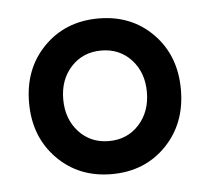

<svg xmlns="http://www.w3.org/2000/svg" viewBox="-35 -691 430 393"><g transform="rotate(-5 180.0 -494.0)"><path d="M292 -379.2Q248 -334 180.2 -334Q112.3 -334 68.1 -379.2Q23.9 -424.3 23.9 -494.1Q23.9 -564 68.1 -608.9Q112.3 -653.8 180.2 -653.8Q248 -653.8 292 -608.9Q335.9 -564 335.9 -494.1Q335.9 -424.3 292 -379.2ZM118.4 -428.2Q142.6 -401.9 180.2 -401.9Q217.8 -401.9 241.9 -428.2Q266.1 -454.6 266.1 -495.1Q266.1 -535.6 241.9 -561.8Q217.8 -587.9 180.2 -587.9Q142.6 -587.9 118.4 -561.8Q94.2 -535.6 94.2 -495.1Q94.2 -454.6 118.4 -428.2Z"/></g></svg>

Font: Apfel Grotezk
Style: Regular
Weight: 400
Designer: Luigi Gorlero
Foundry: © 2023, Luigi Gorlero & Collletttivo
Version: Version 2.000;Glyphs 3.2 (3217)